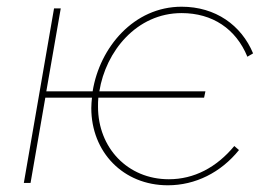

<svg xmlns="http://www.w3.org/2000/svg" viewBox="-20 -545 813 572"><path d="M51 0H71L115 -254H254C253 -244 252 -233 252 -223C252 -92 347 7 480 7C562 7 638 -31 692 -98L678 -110C625 -46 558 -11 483 -11C360 -11 272 -105 272 -227C272 -236 272 -245 273 -254H588L592 -273H276C295 -392 387 -506 521 -506C613 -506 683 -459 717 -376L734 -386C699 -470 622 -525 521 -525C379 -525 277 -404 256 -273H118L161 -520H141Z"/></svg>

Font: Fixel Display Thin
Style: Italic
Weight: 100
Italic angle: -10°
Designer: AlfaBravo + MacPaw
Foundry: Kyrylo Tkachov, Marchela Mozhyna, Serhii Makarenko, Maria Weinstein, Zakhar Kryvoshyya
Version: Version 1.210;Glyphs 3.2 (3217)